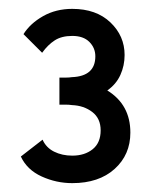

<svg xmlns="http://www.w3.org/2000/svg" viewBox="-20 -869 340 433"><path d="M27 -516 76 -554Q84 -536 102 -527Q120 -518 143 -518Q171 -518 189 -532.5Q207 -547 207 -575Q207 -602 188 -616.5Q169 -631 142 -632Q136 -633 128 -633Q120 -633 114 -633V-694Q120 -694 128 -694Q136 -694 142 -695Q195 -697 195 -742Q195 -761 181.5 -774.5Q168 -788 143 -788Q119 -788 103.5 -778Q88 -768 75 -750L33 -792Q48 -816 77 -832.5Q106 -849 143 -849Q197 -849 229 -818.5Q261 -788 261 -745Q261 -721 251.5 -700Q242 -679 222 -665Q274 -633 274 -570Q274 -520 238.5 -488Q203 -456 143 -456Q107 -456 74 -471Q41 -486 27 -516Z"/></svg>

Font: Kreadon Light
Style: Bold
Weight: 600
Designer: Reiya WATANABE
Foundry: StudioGnu
Version: Version 1.003; ttfautohint (v1.8.4.7-5d5b);gftools[0.9.32]